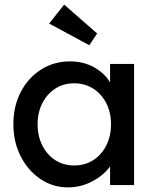

<svg xmlns="http://www.w3.org/2000/svg" viewBox="-20 -802 673 832"><path d="M274 10Q209 10 155.5 -26Q102 -62 70 -124Q38 -186 38 -264Q38 -343 70.5 -404.5Q103 -466 158.5 -501Q214 -536 283 -536Q342 -536 387.5 -510.5Q433 -485 457 -445V-525H561V0H457V-81Q430 -43 380.5 -16.5Q331 10 274 10ZM301 -85Q348 -85 384 -108Q420 -131 440.5 -171.5Q461 -212 461 -264Q461 -315 440.5 -355Q420 -395 384 -418Q348 -441 301 -441Q255 -441 219.5 -418Q184 -395 163.5 -355Q143 -315 143 -264Q143 -212 163.5 -171.5Q184 -131 219.5 -108Q255 -85 301 -85ZM367 -606 193 -700 258 -782 401 -657Z"/></svg>

Font: Lexend Deca
Style: Regular
Weight: 400
Designer: Bonnie Shaver-Troup, Thomas Jockin
Foundry: Lexend
Version: Version 1.008; ttfautohint (v1.8.4.7-5d5b)